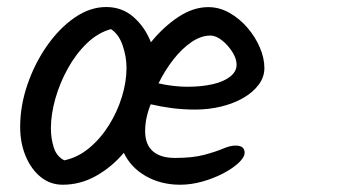

<svg xmlns="http://www.w3.org/2000/svg" viewBox="-20 -531 946 536"><path d="M561.3 -511.1Q592.7 -511.1 620.8 -495Q648.9 -479 670.8 -453.6Q692.7 -428.1 705.4 -398.4Q718.1 -368.7 718.1 -341Q718.1 -316 702.2 -294.6Q686.3 -273.3 659.4 -257.7Q632.5 -242.2 597.6 -233.6Q562.7 -225.1 524.7 -225.1Q491.1 -225.1 459.8 -229.2Q428.6 -233.3 400.8 -239.9Q393.5 -222.4 389.4 -203.7Q385.2 -185.1 385.2 -164.5Q385.2 -127.8 406.6 -108.9Q427.9 -90.1 468.5 -90.1Q517.9 -90.1 549.9 -98.7Q582 -107.3 602.5 -116Q622.9 -124.6 636.9 -124.6Q650.8 -124.6 656.9 -119.4Q662.9 -114.1 662.9 -104.7Q662.9 -92.2 646.4 -76.6Q629.9 -61 603.2 -47Q576.4 -33 544.8 -24.1Q513.2 -15.3 483 -15.3Q429.3 -15.3 387.2 -39.3Q345.1 -63.3 325.7 -104.4Q291.7 -64.3 247.9 -39.8Q204.2 -15.3 155 -15.3Q120.3 -15.3 93.7 -36.8Q67.1 -58.3 51.7 -95Q36.3 -131.7 36.3 -176.7Q36.3 -235.5 56.5 -294.6Q76.7 -353.7 111 -402.9Q145.4 -452.1 188.3 -481.8Q231.3 -511.4 276.4 -511.4Q321.1 -511.4 353.1 -483.1Q385.1 -454.8 401.3 -413Q436.3 -456.1 477.8 -483.6Q519.4 -511.1 561.3 -511.1ZM289.8 -449.7Q253.5 -439.9 222.9 -410.4Q192.2 -381 169.7 -340.4Q147.1 -299.9 134.6 -255.9Q122.1 -211.9 122.1 -172.9Q122.1 -144.7 130 -119.6Q137.8 -94.4 159.5 -83.4Q196.9 -91.2 228.7 -117.5Q260.5 -143.8 284.1 -181.5Q307.6 -219.1 320.4 -261Q333.2 -302.8 333.2 -341.3Q333.2 -372.7 322.4 -404.2Q311.6 -435.6 289.8 -449.7ZM567.3 -431.7Q541.2 -431.7 514.5 -413.5Q487.8 -395.3 464.1 -365Q440.4 -334.7 422.5 -298.3Q443.8 -293.4 464.6 -291.1Q485.4 -288.8 502.2 -288.8Q543.6 -288.8 574.5 -296.1Q605.3 -303.3 622.9 -317.4Q640.5 -331.5 640.5 -350.5Q640.5 -367.3 628.8 -385.7Q617.2 -404.2 600.3 -417.9Q583.4 -431.7 567.3 -431.7Z"/></svg>

Font: Kalam Variable Light
Style: Regular
Weight: 300
Designer: Lipi Raval, Jonny Pinhorn
Foundry: Indian Type Foundry
Version: Version 3.000